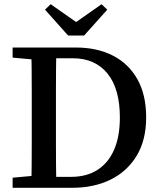

<svg xmlns="http://www.w3.org/2000/svg" viewBox="-20 -893 760 913"><path d="M40 0V-48L171 -60H184V0ZM129 0Q130 -51 130.5 -102.5Q131 -154 131 -208Q131 -262 131 -318V-357Q131 -409 131 -460.5Q131 -512 130.5 -564Q130 -616 129 -667H248Q247 -617 246.5 -565Q246 -513 246 -461.5Q246 -410 246 -357V-318Q246 -263 246 -209Q246 -155 246.5 -103.5Q247 -52 248 0ZM192 0V-52H318Q392 -52 444 -85.5Q496 -119 523 -182Q550 -245 550 -334Q550 -471 491 -543.5Q432 -616 326 -616H192V-667H341Q442 -667 517 -628.5Q592 -590 633.5 -516Q675 -442 675 -335Q675 -227 630 -152.5Q585 -78 506 -39Q427 0 323 0ZM40 -619V-667H184V-607H171ZM221 -873 385 -758H299L463 -873L490 -847L380 -724H304L194 -847Z"/></svg>

Font: Source Serif 4 18pt Medium
Style: Regular
Weight: 500
Designer: Frank Grießhammer
Foundry: Adobe Systems Incorporated
Version: Version 4.004;hotconv 1.0.116;makeotfexe 2.5.65601